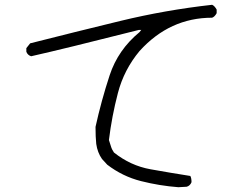

<svg xmlns="http://www.w3.org/2000/svg" viewBox="-20 -730 1040 802"><path d="M725 52Q646 46 569 26.5Q492 7 428 -42L406 -66Q387 -93 382 -129Q379 -157 379 -200Q403 -309 438 -415.5Q473 -522 563 -596L570 -605H560Q248 -526 110 -495Q95 -500 90 -514V-529L106 -549Q295 -597 482.5 -642.5Q670 -688 866 -710Q876 -706 885 -690V-675Q877 -660 866 -656Q689 -656 563 -517Q498 -439 472.5 -341.5Q447 -244 435 -145Q440 -131 443.5 -118.5Q447 -106 456 -93Q525 -38 608.5 -23Q692 -8 775 5Q780 14 780 31Q774 46 760 50Z"/></svg>

Font: Yozai
Style: Regular
Weight: 400
Designer: LXGW / Y.OzVox
Foundry: LXGW / Y.OzVox
Version: Version 0.861;October 22, 2024